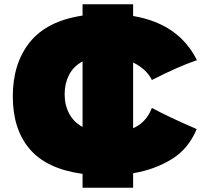

<svg xmlns="http://www.w3.org/2000/svg" viewBox="-20 -812 943 900"><path d="M604 -211Q665 -237 692 -306Q774 -262 902 -207Q864 -115 785 -66Q706 -17 604 0V68H367V3Q199 -20 119.5 -113Q40 -206 40 -360Q40 -515 120 -614.5Q200 -714 367 -739V-792H604V-737Q818 -701 903 -530Q813 -499 692 -437Q667 -488 604 -519ZM367 -217V-524Q324 -501 303.5 -460.5Q283 -420 283 -371Q283 -320 304 -280Q325 -240 367 -217Z"/></svg>

Font: Dela Gothic One
Style: Regular
Weight: 400
Designer: aratakana
Foundry: aratakana
Version: Version 1.004